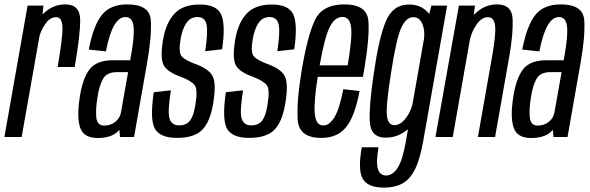

<svg xmlns="http://www.w3.org/2000/svg" viewBox="-49 -623 2682 873"><path d="M213 -318.5Q237 -456 235 -500.5Q233 -545 206 -545Q177.5 -545 155.5 -512Q137 -484.5 130 -456L49.5 0H-29L76.5 -597.5H148.5L144.5 -557Q148.5 -561 152.5 -565Q194 -603 247.5 -603Q314.5 -603 315.5 -534.2Q316.5 -465.5 290.5 -318.5Z M496.5 0 494 -32.5Q490 -28 486 -24.5Q455.5 4.5 394.5 4.5Q332.5 4.5 316 -41.2Q299.5 -87 313 -177.5Q326 -265.5 357.8 -307.2Q389.5 -349 464 -349H543L547 -372Q563 -461 558.2 -503.2Q553.5 -545.5 521 -545.5Q462.5 -545.5 432.5 -389.5L354.5 -397.5Q376 -507.5 414.2 -555.2Q452.5 -603 529.5 -603Q631.5 -603 636.5 -531.5Q641.5 -460 620 -338L560.5 0ZM501 -112 533.5 -295H482Q438 -295 420.5 -266.2Q403 -237.5 394 -180Q385 -124.5 389 -88.2Q393 -52 425 -52Q454.5 -52 475.8 -69.5Q497 -87 501 -112Z M755.5 4Q681 4 656.2 -36Q631.5 -76 650 -203.5L728 -212.5Q712 -112 722.2 -82.5Q732.5 -53 764.5 -53Q799 -53 815.2 -74.8Q831.5 -96.5 839 -144.5Q851.5 -217 835.5 -236.5Q819.5 -256 774 -273.5Q713.5 -294.5 695.8 -325.5Q678 -356.5 692.5 -443Q705.5 -519 744.2 -560.8Q783 -602.5 859 -602.5Q934.5 -602.5 956 -558.5Q977.5 -514.5 961 -399L884 -390Q897.5 -478.5 890 -512Q882.5 -545.5 849 -545.5Q816 -545.5 797.8 -517.5Q779.5 -489.5 772 -444.5Q761.5 -382.5 778.2 -365.5Q795 -348.5 839 -332Q900 -310.5 917.8 -276.8Q935.5 -243 920 -151Q905.5 -66.5 869 -31.2Q832.5 4 755.5 4Z M1083.5 4Q1009 4 984.2 -36Q959.5 -76 978 -203.5L1056 -212.5Q1040 -112 1050.2 -82.5Q1060.5 -53 1092.5 -53Q1127 -53 1143.2 -74.8Q1159.5 -96.5 1167 -144.5Q1179.5 -217 1163.5 -236.5Q1147.5 -256 1102 -273.5Q1041.5 -294.5 1023.8 -325.5Q1006 -356.5 1020.5 -443Q1033.5 -519 1072.2 -560.8Q1111 -602.5 1187 -602.5Q1262.5 -602.5 1284 -558.5Q1305.5 -514.5 1289 -399L1212 -390Q1225.5 -478.5 1218 -512Q1210.5 -545.5 1177 -545.5Q1144 -545.5 1125.8 -517.5Q1107.5 -489.5 1100 -444.5Q1089.5 -382.5 1106.2 -365.5Q1123 -348.5 1167 -332Q1228 -310.5 1245.8 -276.8Q1263.5 -243 1248 -151Q1233.5 -66.5 1197 -31.2Q1160.5 4 1083.5 4Z M1412 4Q1309.5 4 1304.5 -79Q1299.5 -162 1322 -299Q1347.5 -453.5 1381.2 -528.2Q1415 -603 1516.5 -603Q1619 -603 1625.8 -529.5Q1632.5 -456 1606 -301Q1603.5 -285.5 1601 -273.5H1395.5Q1378 -161.5 1382 -110Q1386 -52.5 1421 -52.5Q1449.5 -52.5 1472.5 -91.5Q1495.5 -130.5 1512 -217.5L1586 -209Q1571 -130 1548.5 -83.5Q1526 -37 1492.8 -16.5Q1459.5 4 1412 4ZM1404.5 -326H1532Q1553 -451 1547.5 -498Q1542 -546 1508 -546Q1472.5 -546 1449 -497.5Q1427 -453 1404.5 -326Z M1697.5 230Q1623 230 1600.2 189.8Q1577.5 149.5 1596 46.5H1672Q1660 116.5 1669.5 145.8Q1679 175 1707 175Q1735 175 1757.8 142.2Q1780.5 109.5 1796.5 20.5L1806 -35.5Q1805 -34.5 1803.5 -33.5Q1759 3 1705 3Q1636 3 1632.2 -70.5Q1628.5 -144 1651 -291.5Q1673.5 -449.5 1705.2 -526Q1737 -602.5 1811 -602.5Q1864.5 -602.5 1897 -566Q1900 -562.5 1902.5 -559L1912.5 -597.5H1984L1875 20Q1860.5 102 1837.5 147.5Q1814.5 193 1780.2 211.5Q1746 230 1697.5 230ZM1879 -447.5Q1883.5 -484 1872 -513Q1858.5 -545 1830.5 -545Q1798 -545 1775.8 -497.5Q1753.5 -450 1729.5 -294.5Q1705.5 -145.5 1710 -99.8Q1714.5 -54 1744 -54Q1772 -54 1796.5 -86Q1818 -114 1826.5 -149.5Z M1931 0 2037.5 -597.5H2110.5L2105.5 -555.5Q2106 -555.5 2106.5 -556Q2151 -603 2210.5 -603Q2278.5 -603 2281.8 -537.2Q2285 -471.5 2267 -368.5L2202 0H2124L2189 -369Q2206.5 -467 2202.2 -506Q2198 -545 2169 -545Q2141.5 -545 2117.5 -511Q2096.5 -481.5 2087.5 -442L2009.5 0Z M2467.5 0 2465 -32.5Q2461 -28 2457 -24.5Q2426.5 4.5 2365.5 4.5Q2303.5 4.5 2287 -41.2Q2270.5 -87 2284 -177.5Q2297 -265.5 2328.8 -307.2Q2360.5 -349 2435 -349H2514L2518 -372Q2534 -461 2529.2 -503.2Q2524.5 -545.5 2492 -545.5Q2433.5 -545.5 2403.5 -389.5L2325.5 -397.5Q2347 -507.5 2385.2 -555.2Q2423.5 -603 2500.5 -603Q2602.5 -603 2607.5 -531.5Q2612.5 -460 2591 -338L2531.5 0ZM2472 -112 2504.5 -295H2453Q2409 -295 2391.5 -266.2Q2374 -237.5 2365 -180Q2356 -124.5 2360 -88.2Q2364 -52 2396 -52Q2425.5 -52 2446.8 -69.5Q2468 -87 2472 -112Z"/></svg>

Font: Anybody Condensed Regular
Style: Italic
Weight: 400
Width: 3
Italic angle: -10°
Designer: Tyler Finck
Foundry: Etcetera Type Company
Version: Version 1.010; ttfautohint (v1.8.3) -l 8 -r 50 -G 200 -x 14 